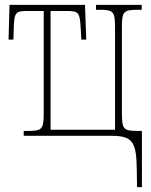

<svg xmlns="http://www.w3.org/2000/svg" viewBox="-20 -556 620 786"><path d="M540 144 541 210H561V-20H545C485 -20 479 -26 479 -96V-440C479 -510 484 -516 549 -516H560V-536H373V-516H384C445 -516 451 -510 451 -440V-25H187V-511H250C304 -511 307 -507 311 -430L313 -394H333L328 -536H19L15 -394H35L36 -430C38 -508 42 -511 96 -511H159V-96C159 -26 153 -20 92 -20H77V0H436C525 0 539 26 540 144Z"/></svg>

Font: Noto Serif ExtraCondensed Thin
Style: Regular
Weight: 100
Width: 2
Designer: Monotype Design Team
Foundry: Monotype Imaging Inc.
Version: Version 2.013